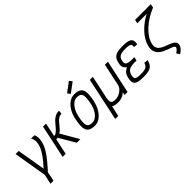

<svg xmlns="http://www.w3.org/2000/svg" viewBox="133 -2023 3364 3364"><g transform="rotate(-45 1815.0 -341.0)"><path d="M164 182 203.5 0 99.5 -618H176L278.5 -10.5L239 182ZM259 25 241.5 -61.5Q307.5 -134 354 -191.5Q400.5 -249 431 -295.8Q461.5 -342.5 479 -382.8Q496.5 -423 504 -460.5Q514 -506.5 510 -541Q506 -575.5 484.5 -620.5L568.5 -615.5Q583.5 -574 586 -538.2Q588.5 -502.5 577 -448.5Q567.5 -404.5 547.2 -358.2Q527 -312 490.5 -257.2Q454 -202.5 397.5 -133.5Q341 -64.5 259 25Z M647.5 0 779.5 -618H854.5L800.5 -365.5L831.5 -367Q869.5 -389 899.5 -421Q929.5 -453 956.8 -487.2Q984 -521.5 1014.5 -551Q1045 -580.5 1083.5 -599.2Q1122 -618 1175 -618L1167 -549Q1129.5 -549 1100.5 -532.2Q1071.5 -515.5 1047 -489Q1022.5 -462.5 999.5 -432.5Q976.5 -402.5 951.2 -375.5Q926 -348.5 895 -331.5L1086.5 0H998L824 -296.5H786L722.5 0Z M1436 14Q1349 14 1305.8 -17.5Q1262.5 -49 1256.5 -120.8Q1250.5 -192.5 1275.5 -313Q1294.5 -406.5 1337 -478.2Q1379.5 -550 1438.2 -591Q1497 -632 1564 -632Q1651 -632 1695 -600.5Q1739 -569 1745.2 -497.5Q1751.5 -426 1724.5 -305Q1704.5 -212.5 1662 -140.2Q1619.5 -68 1561.8 -27Q1504 14 1436 14ZM1442 -55Q1489 -55 1532 -88Q1575 -121 1607.8 -179.5Q1640.5 -238 1655.5 -313Q1675 -409 1672.8 -463.5Q1670.5 -518 1643 -540.5Q1615.5 -563 1558 -563Q1511.5 -563 1469 -530Q1426.5 -497 1394 -439Q1361.5 -381 1344.5 -305Q1324 -209.5 1326.2 -154.8Q1328.5 -100 1356.8 -77.5Q1385 -55 1442 -55ZM1529 -679 1488.5 -731.5 1668 -865 1708 -812.5Z M1768.5 182 1938.5 -618H2013.5L1921 -184Q1913 -133.5 1918.8 -105.5Q1924.5 -77.5 1948 -66.2Q1971.5 -55 2015 -55Q2045 -55 2078.8 -65.8Q2112.5 -76.5 2143 -96.8Q2173.5 -117 2195.5 -144.5Q2217.5 -172 2224.5 -205.5L2312.5 -618H2387.5L2255.5 0H2180.5L2195.5 -60Q2173 -34.5 2142.8 -18Q2112.5 -1.5 2079 6.2Q2045.5 14 2013 14Q1968.5 14 1938 6.8Q1907.5 -0.5 1887.5 -15L1843.5 182Z M2638.5 14Q2549.5 14 2500.5 -2.2Q2451.5 -18.5 2437.5 -56.8Q2423.5 -95 2437.5 -160Q2446 -200.5 2459.2 -228Q2472.5 -255.5 2495.8 -276.2Q2519 -297 2557 -316Q2516 -342 2503.2 -376Q2490.5 -410 2503.5 -471Q2517 -533 2544.8 -567.8Q2572.5 -602.5 2624.8 -617.2Q2677 -632 2762.5 -632Q2852.5 -632 2901 -616.8Q2949.5 -601.5 2964.2 -566.2Q2979 -531 2965.5 -470L2892 -476Q2903 -527.5 2875.2 -545.2Q2847.5 -563 2760.5 -563Q2700 -563 2662.2 -553.2Q2624.5 -543.5 2604.5 -520.8Q2584.5 -498 2576 -459Q2567.5 -420 2574.5 -396.8Q2581.5 -373.5 2608.2 -362.5Q2635 -351.5 2686 -347.5H2771.5L2756.5 -278.5H2677.5Q2625 -275 2591.2 -261.2Q2557.5 -247.5 2538.5 -220.2Q2519.5 -193 2510 -148Q2502.5 -112 2511.8 -91.8Q2521 -71.5 2552 -63.2Q2583 -55 2640.5 -55Q2732 -55 2772 -77Q2812 -99 2823.5 -153L2897 -147Q2884 -85 2856 -49.8Q2828 -14.5 2776.5 -0.2Q2725 14 2638.5 14Z M3375 183.5 3335.5 123Q3352.5 115.5 3368.2 102.8Q3384 90 3395.8 75.5Q3407.5 61 3409.5 49Q3413.5 31 3394.5 17.8Q3375.5 4.5 3341.8 -7.2Q3308 -19 3268 -33.8Q3228 -48.5 3189.5 -69.2Q3151 -90 3121.5 -120.8Q3092 -151.5 3079.5 -196.2Q3067 -241 3080 -303Q3096 -379.5 3144.5 -454.2Q3193 -529 3266.2 -595.8Q3339.5 -662.5 3432 -715.5Q3524.5 -768.5 3628.5 -801L3616.5 -731H3227.5L3241.5 -800H3630.5L3618.5 -730Q3532 -696.5 3453.8 -648Q3375.5 -599.5 3312.8 -541.5Q3250 -483.5 3208.5 -419.5Q3167 -355.5 3153 -291Q3142 -240 3156.5 -205.5Q3171 -171 3202 -148Q3233 -125 3272.8 -108.8Q3312.5 -92.5 3352.5 -77.8Q3392.5 -63 3424.8 -45.5Q3457 -28 3473.5 -2.8Q3490 22.5 3481.5 61Q3475.5 91 3446.5 125Q3417.5 159 3375 183.5Z"/></g></svg>

Font: Victor Mono Thin
Style: Italic
Weight: 100
Italic angle: -12°
Monospace: yes
Designer: Rune Bjørnerås
Version: Version 1.561;gftools[0.9.30]